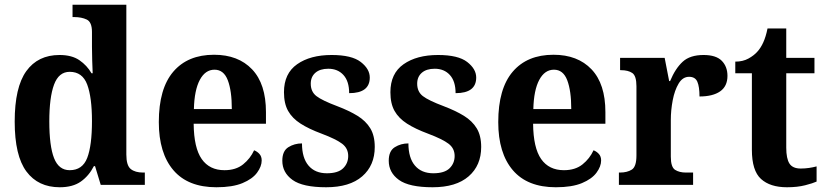

<svg xmlns="http://www.w3.org/2000/svg" viewBox="-20 -780 3483 810"><path d="M232 10Q141 10 91.5 -56.5Q42 -123 42 -267Q42 -412 91 -480Q140 -548 231 -548Q283 -548 315 -526Q347 -504 366 -471H371Q370 -494 369 -524Q368 -554 368 -582V-645Q368 -687 346 -697.5Q324 -708 293 -708H286V-760H513V-128Q513 -82 531.5 -67Q550 -52 584 -52H591V0H405L381 -79H376Q355 -38 321 -14Q287 10 232 10ZM274 -62Q328 -62 348 -114Q368 -166 368 -269Q368 -369 348 -423Q328 -477 274 -477Q228 -477 208 -423Q188 -369 188 -268Q188 -164 208 -113Q228 -62 274 -62Z M893 10Q773 10 711.5 -62Q650 -134 650 -265Q650 -406 711 -477.5Q772 -549 883 -549Q985 -549 1043.5 -487.5Q1102 -426 1102 -307V-258H797Q798 -156 831 -109Q864 -62 927 -62Q975 -62 1005.5 -86.5Q1036 -111 1052 -146Q1065 -141 1074.5 -130.5Q1084 -120 1084 -103Q1084 -78 1064.5 -51.5Q1045 -25 1003 -7.5Q961 10 893 10ZM958 -320Q958 -397 941 -441.5Q924 -486 885 -486Q846 -486 823 -443Q800 -400 798 -320Z M1356 10Q1257 10 1214 -21Q1171 -52 1171 -102Q1171 -143 1196.5 -159Q1222 -175 1254 -175Q1254 -114 1281.5 -81.5Q1309 -49 1359 -49Q1406 -49 1427.5 -70Q1449 -91 1449 -122Q1449 -154 1423.5 -173.5Q1398 -193 1337 -216Q1283 -236 1248 -258.5Q1213 -281 1195.5 -312Q1178 -343 1178 -391Q1178 -470 1233.5 -509Q1289 -548 1379 -548Q1464 -548 1502 -518.5Q1540 -489 1540 -453Q1540 -387 1453 -387Q1453 -437 1429 -463.5Q1405 -490 1365 -490Q1330 -490 1310.5 -473Q1291 -456 1291 -427Q1291 -393 1315 -374.5Q1339 -356 1403 -332Q1453 -313 1488 -291.5Q1523 -270 1542 -239Q1561 -208 1561 -160Q1561 -82 1508 -36Q1455 10 1356 10Z M1805 10Q1706 10 1663 -21Q1620 -52 1620 -102Q1620 -143 1645.5 -159Q1671 -175 1703 -175Q1703 -114 1730.5 -81.5Q1758 -49 1808 -49Q1855 -49 1876.5 -70Q1898 -91 1898 -122Q1898 -154 1872.5 -173.5Q1847 -193 1786 -216Q1732 -236 1697 -258.5Q1662 -281 1644.5 -312Q1627 -343 1627 -391Q1627 -470 1682.5 -509Q1738 -548 1828 -548Q1913 -548 1951 -518.5Q1989 -489 1989 -453Q1989 -387 1902 -387Q1902 -437 1878 -463.5Q1854 -490 1814 -490Q1779 -490 1759.5 -473Q1740 -456 1740 -427Q1740 -393 1764 -374.5Q1788 -356 1852 -332Q1902 -313 1937 -291.5Q1972 -270 1991 -239Q2010 -208 2010 -160Q2010 -82 1957 -36Q1904 10 1805 10Z M2325 10Q2205 10 2143.5 -62Q2082 -134 2082 -265Q2082 -406 2143 -477.5Q2204 -549 2315 -549Q2417 -549 2475.5 -487.5Q2534 -426 2534 -307V-258H2229Q2230 -156 2263 -109Q2296 -62 2359 -62Q2407 -62 2437.5 -86.5Q2468 -111 2484 -146Q2497 -141 2506.5 -130.5Q2516 -120 2516 -103Q2516 -78 2496.5 -51.5Q2477 -25 2435 -7.5Q2393 10 2325 10ZM2390 -320Q2390 -397 2373 -441.5Q2356 -486 2317 -486Q2278 -486 2255 -443Q2232 -400 2230 -320Z M2591 0V-52H2595Q2626 -52 2645.5 -64.5Q2665 -77 2665 -124V-416Q2665 -460 2647.5 -472Q2630 -484 2599 -484H2596V-536H2784L2803 -438H2807Q2829 -491 2860 -519.5Q2891 -548 2948 -548Q3001 -548 3025 -523.5Q3049 -499 3049 -460Q3049 -416 3018 -394.5Q2987 -373 2931 -373Q2931 -414 2922 -435Q2913 -456 2887 -456Q2860 -456 2843 -427.5Q2826 -399 2818 -357Q2810 -315 2810 -274V-119Q2810 -75 2828 -63.5Q2846 -52 2874 -52H2904V0Z M3300 10Q3229 10 3190.5 -25Q3152 -60 3152 -148V-471H3082V-520Q3114 -520 3137.5 -533Q3161 -546 3175 -562Q3189 -577 3200 -601Q3211 -625 3218 -660H3297V-536H3416V-471H3297V-157Q3297 -111 3310.5 -90Q3324 -69 3358 -69Q3376 -69 3393 -71.5Q3410 -74 3425 -78V-14Q3410 -7 3377 1.5Q3344 10 3300 10Z"/></svg>

Font: Noto Serif Devanagari SemiCondensed
Style: Bold
Weight: 700
Width: 4
Designer: Universal Thirst, Indian Type Foundry and the Monotype Design Team
Foundry: Monotype Imaging Inc.
Version: Version 2.004; ttfautohint (v1.8.4.7-5d5b)